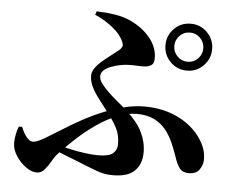

<svg xmlns="http://www.w3.org/2000/svg" viewBox="-55 -832 1110 930"><g transform="rotate(5 500.0 -366.5)"><path d="M838 -520Q790 -520 757 -553.5Q724 -587 724 -634Q724 -681 757 -714.5Q790 -748 838 -748Q885 -748 918 -714.5Q951 -681 951 -634Q951 -587 918 -553.5Q885 -520 838 -520ZM525 16Q499 16 478 11.5Q457 7 435 -2Q413 -11 383 -22Q350 -36 310.5 -51Q271 -66 230 -84L243 -109Q271 -100 307.5 -92Q344 -84 380.5 -79Q417 -74 444 -74Q499 -74 518 -91.5Q537 -109 537 -135Q537 -179 521 -211Q505 -243 479 -277Q450 -315 427 -345Q404 -375 391 -402Q378 -429 378 -456Q378 -474 391 -492.5Q404 -511 424.5 -528.5Q445 -546 466 -562Q487 -578 502 -590Q516 -602 517.5 -611.5Q519 -621 513 -633Q499 -667 459.5 -698.5Q420 -730 372 -751L378 -768Q421 -767 464.5 -760.5Q508 -754 543 -738Q602 -711 640 -665.5Q678 -620 678 -565Q678 -542 666 -533Q654 -524 635 -522.5Q616 -521 594.5 -522.5Q573 -524 556 -523Q537 -523 514.5 -518.5Q492 -514 470.5 -506Q449 -498 435.5 -485.5Q422 -473 422 -456Q422 -440 436 -421Q450 -402 471.5 -381.5Q493 -361 518 -340.5Q543 -320 565 -300Q618 -252 641 -204.5Q664 -157 664 -107Q664 -50 630.5 -17Q597 16 525 16ZM156 35Q131 35 103 15Q75 -5 55 -36Q35 -67 35 -99Q35 -118 39.5 -140.5Q44 -163 51 -179H67Q79 -148 94.5 -130Q110 -112 125 -112Q134 -112 147 -117Q160 -122 186.5 -137.5Q213 -153 259 -182Q303 -210 351.5 -236.5Q400 -263 450 -283.5Q500 -304 550.5 -316.5Q601 -329 649 -329Q714 -329 765.5 -312.5Q817 -296 855 -269Q893 -242 916 -211Q939 -180 948.5 -153.5Q958 -127 958 -98Q958 -72 942 -49Q926 -26 890 -26Q860 -26 845.5 -45Q831 -64 818 -104Q808 -133 794 -165.5Q780 -198 757.5 -226.5Q735 -255 700.5 -272.5Q666 -290 615 -290Q569 -290 519.5 -270Q470 -250 423 -217.5Q376 -185 333 -146Q290 -107 254 -68Q238 -52 224 -27Q210 -2 194 16.5Q178 35 156 35ZM838 -563Q867 -563 887.5 -584Q908 -605 908 -634Q908 -663 887.5 -684Q867 -705 838 -705Q808 -705 787.5 -684Q767 -663 767 -634Q767 -605 787.5 -584Q808 -563 838 -563Z"/></g></svg>

Font: Noto Serif SC ExtraLight ExtraBold
Style: Regular
Weight: 800
Version: Version 2.002-H1;hotconv 1.1.0;makeotfexe 2.6.0